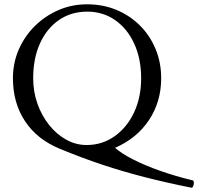

<svg xmlns="http://www.w3.org/2000/svg" viewBox="-20 -696 920 891"><path d="M868 175Q753 152 651.5 126Q550 100 454 68Q358 36 259 -5Q153 -48 96.5 -133Q40 -218 40 -333Q40 -404 67 -466Q94 -528 141.5 -575Q189 -622 251 -649Q313 -676 384 -676Q458 -676 520.5 -650Q583 -624 629.5 -577.5Q676 -531 702 -468.5Q728 -406 728 -333Q728 -224 671.5 -139Q615 -54 514 -10Q543 16 598 44Q653 72 724 97Q795 122 874 141Q879 142 879.5 151Q880 160 876.5 168Q873 176 868 175ZM382 -23Q454 -23 511.5 -63.5Q569 -104 602 -174Q635 -244 635 -333Q635 -423 603 -493Q571 -563 514.5 -602.5Q458 -642 385 -642Q310 -642 253.5 -603Q197 -564 165.5 -494.5Q134 -425 134 -333Q134 -271 153.5 -215.5Q173 -160 207.5 -116.5Q242 -73 287 -48Q332 -23 382 -23Z"/></svg>

Font: Junicode SmExp
Style: Regular
Weight: 400
Width: 6
Designer: Peter S. Baker
Version: Version 2.205; ttfautohint (v1.8.4)